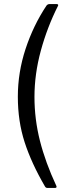

<svg xmlns="http://www.w3.org/2000/svg" viewBox="-20 -762 326 947"><path d="M266 -733Q213 -628 181.5 -512.5Q150 -397 150 -284Q150 -174 177 -67.5Q204 39 258 155Q259 156 259 159Q259 165 251 165H214Q206 165 202 158Q135 43 101.5 -60.5Q68 -164 68 -285Q68 -405 106 -520.5Q144 -636 209 -734Q215 -742 225 -742H259Q265 -742 266.5 -739Q268 -736 266 -733Z"/></svg>

Font: Libre Franklin
Style: Regular
Weight: 400
Designer: Pablo Impallari, Rodrigo Fuenzalida
Foundry: Impallari Type
Version: Version 1.002; ttfautohint (v1.5)